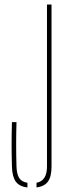

<svg xmlns="http://www.w3.org/2000/svg" viewBox="-20 -820 298 844"><path d="M140.5 4V-16.5Q186.5 -25 186.5 -88V-800H206.5V-88Q206.5 -44 191 -22.2Q175.5 -0.5 140.5 4ZM100.5 4Q65 0 49.2 -22Q33.5 -44 32.5 -88Q31 -140.5 31 -185.5Q31 -230.5 32.5 -283H52.5Q49.5 -185.5 52.5 -88Q53.5 -55 64.2 -37.8Q75 -20.5 100.5 -16.5Z"/></svg>

Font: Big Shoulders Stencil Display Thin
Style: Regular
Weight: 100
Designer: Patric King
Foundry: XO Type Co
Version: Version 1.000